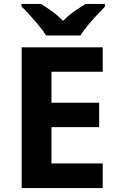

<svg xmlns="http://www.w3.org/2000/svg" viewBox="-20 -954 600 974"><path d="M501 0H90V-714H501V-590H241V-433H483V-309H241V-125H501ZM214 -774Q200 -797 177.5 -824Q155 -851 131.5 -877Q108 -903 89 -921V-934H188Q214 -918 244 -896.5Q274 -875 300 -848Q326 -875 357 -896.5Q388 -918 414 -934H513V-921Q495 -903 471 -877Q447 -851 424.5 -824Q402 -797 388 -774Z"/></svg>

Font: Noto Naskh Arabic
Style: Regular
Weight: 400
Designer: Monotype Design Team, David Williams, Mohamad Dakak and Nizar Qandah
Foundry: Monotype Imaging Inc.
Version: Version 2.013